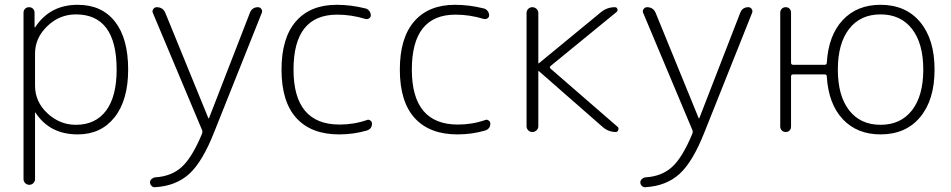

<svg xmlns="http://www.w3.org/2000/svg" viewBox="-20 -550 3962 800"><path d="M126 -327V-193Q126 -126 177.5 -78Q229 -30 296 -30Q378 -30 422 -89Q466 -148 466 -260Q466 -490 296 -490Q228 -490 177 -441Q126 -392 126 -327ZM78 196V-497Q78 -507 84.5 -513.5Q91 -520 101 -520Q111 -520 117.5 -513.5Q124 -507 124 -497V-437Q124 -436 125 -436Q127 -436 127 -437Q188 -530 304 -530Q404 -530 459 -460Q514 -390 514 -260Q514 -133 457.5 -61.5Q401 10 304 10Q188 10 129 -79Q129 -81 127 -81Q126 -81 126 -80V196Q126 206 119 213Q112 220 102 220Q92 220 85 213Q78 206 78 196Z M626 230Q618 231 611.5 224.5Q605 218 605 210Q605 202 611.5 196Q618 190 626 189Q694 185 737 146Q780 107 821 9Q825 -1 822 -8L617 -496Q613 -504 618.5 -512Q624 -520 633 -520Q659 -520 669 -496L848 -58Q848 -57 849 -57Q851 -57 851 -58L1021 -496Q1030 -520 1055 -520Q1064 -520 1069 -512.5Q1074 -505 1071 -497L873 -1Q824 124 768.5 174.5Q713 225 626 230Z M1393 10Q1277 10 1215 -58Q1153 -126 1153 -260Q1153 -392 1213 -461Q1273 -530 1383 -530Q1442 -530 1502 -515Q1512 -513 1518.5 -504.5Q1525 -496 1525 -486Q1525 -478 1518 -473.5Q1511 -469 1503 -471Q1444 -489 1385 -489Q1203 -489 1203 -260Q1203 -31 1395 -31Q1455 -31 1509 -50Q1516 -53 1523 -48Q1530 -43 1530 -35Q1530 -13 1508 -6Q1453 10 1393 10Z M1886 10Q1770 10 1708 -58Q1646 -126 1646 -260Q1646 -392 1706 -461Q1766 -530 1876 -530Q1935 -530 1995 -515Q2005 -513 2011.5 -504.5Q2018 -496 2018 -486Q2018 -478 2011 -473.5Q2004 -469 1996 -471Q1937 -489 1878 -489Q1696 -489 1696 -260Q1696 -31 1888 -31Q1948 -31 2002 -50Q2009 -53 2016 -48Q2023 -43 2023 -35Q2023 -13 2001 -6Q1946 10 1886 10Z M2174 -24V-496Q2174 -506 2181 -513Q2188 -520 2198 -520Q2208 -520 2215.5 -513Q2223 -506 2223 -496V-287Q2223 -286 2224 -286H2225L2485 -500Q2510 -520 2542 -520Q2550 -520 2552.5 -512.5Q2555 -505 2549 -500L2274 -275Q2268 -270 2274 -264L2554 -21Q2559 -16 2556 -8Q2553 0 2546 0Q2515 0 2491 -21L2225 -254H2224Q2223 -254 2223 -253V-24Q2223 -14 2215.5 -7Q2208 0 2198 0Q2188 0 2181 -7Q2174 -14 2174 -24Z M2669 230Q2661 231 2654.5 224.5Q2648 218 2648 210Q2648 202 2654.5 196Q2661 190 2669 189Q2737 185 2780 146Q2823 107 2864 9Q2868 -1 2865 -8L2660 -496Q2656 -504 2661.5 -512Q2667 -520 2676 -520Q2702 -520 2712 -496L2891 -58Q2891 -57 2892 -57Q2894 -57 2894 -58L3064 -496Q3073 -520 3098 -520Q3107 -520 3112 -512.5Q3117 -505 3114 -497L2916 -1Q2867 124 2811.5 174.5Q2756 225 2669 230Z M3780 -429.5Q3733 -490 3649 -490Q3565 -490 3518 -429.5Q3471 -369 3471 -260Q3471 -151 3518 -90.5Q3565 -30 3649 -30Q3733 -30 3780 -90.5Q3827 -151 3827 -260Q3827 -369 3780 -429.5ZM3231 -23V-497Q3231 -507 3237.5 -513.5Q3244 -520 3254 -520Q3264 -520 3270 -513.5Q3276 -507 3276 -497V-289Q3276 -280 3285 -280H3416Q3425 -280 3425 -289Q3432 -403 3491.5 -466.5Q3551 -530 3649 -530Q3754 -530 3814 -458Q3874 -386 3874 -260Q3874 -134 3814 -62Q3754 10 3649 10Q3551 10 3491.5 -53.5Q3432 -117 3425 -231Q3425 -240 3416 -240H3285Q3276 -240 3276 -231V-23Q3276 -13 3270 -6.5Q3264 0 3254 0Q3244 0 3237.5 -6.5Q3231 -13 3231 -23Z"/></svg>

Font: Rounded Mplus 1c Light
Style: Regular
Weight: 300
Version: Version 1.059.20150529